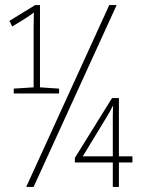

<svg xmlns="http://www.w3.org/2000/svg" viewBox="-20 -734 570 754"><path d="M83 0 409 -714H438L112 0ZM34 -367V-386L112 -391V-566Q112 -595 112 -626.5Q112 -658 113 -685Q99 -674 85.5 -665.5Q72 -657 51 -644L28 -630L17 -652L118 -714H137V-391L212 -386V-367ZM423 0V-96H274V-114L420 -349H447V-120H500V-96H447V0ZM305 -120H423V-237Q423 -261 423 -281Q423 -301 424 -320Q416 -304 410.5 -294Q405 -284 395 -268Z"/></svg>

Font: Noto Sans Mono Condensed Thin
Style: Regular
Weight: 100
Width: 3
Designer: Monotype Design Team
Foundry: Monotype Imaging Inc.
Version: Version 2.014; ttfautohint (v1.8.4.7-5d5b)